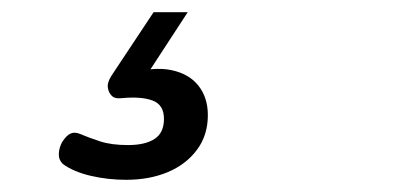

<svg xmlns="http://www.w3.org/2000/svg" viewBox="-20 -29 685 315"><path d="M187 266Q157 266 129 259.5Q101 253 83 240Q76 233 76.5 223Q77 213 82 204Q89 193 96 190Q103 187 112 191Q126 197 144.5 203Q163 209 190 209Q218 209 233.5 199Q249 189 249 166Q249 143 230.5 136Q212 129 180 132Q171 133 166.5 130.5Q162 128 159 122Q156 115 157 109Q158 103 163 95L232 -9H288L213 106L191 92Q232 80 261 86Q290 92 305.5 111.5Q321 131 321 160Q321 193 303 217Q285 241 255 253.5Q225 266 187 266Z"/></svg>

Font: Playwrite CO Light
Style: Regular
Weight: 300
Version: Version 1.002